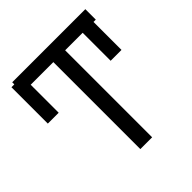

<svg xmlns="http://www.w3.org/2000/svg" viewBox="-194 -870 1013 1013"><g transform="rotate(-45 312.5 -363.5)"><path d="M596.6 -727.3V-649.1H579.5V-440.3H498.6V-649.1H367.9V0H279.8V-649.1H110.8V-440.3H29.8V-711.6H51.1V-727.3Z"/></g></svg>

Font: Interface
Style: Regular
Weight: 400
Designer: Rasmus Andersson
Foundry: rsms
Version: Version 1.8